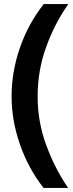

<svg xmlns="http://www.w3.org/2000/svg" viewBox="-20 -780 359 944"><path d="M315 144H194Q118 46 77.5 -71.5Q37 -189 37 -306Q37 -426 77.5 -544Q118 -662 195 -760H316Q250 -667 207.5 -550.5Q165 -434 165 -306Q165 -180 208 -64.5Q251 51 315 144Z"/></svg>

Font: SUSE Thin
Style: Bold
Weight: 700
Version: Version 1.000